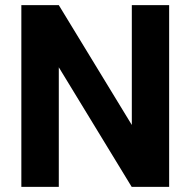

<svg xmlns="http://www.w3.org/2000/svg" viewBox="-20 -731 746 751"><path d="M63.5 0ZM641.6 0H495.1L210 -467.8V0H63.5V-710.9H210L495.6 -242.2V-710.9H641.6Z"/></svg>

Font: Roboto
Style: Bold
Weight: 700
Designer: Google
Version: Version 2.134; 2016; ttfautohint (v1.6)